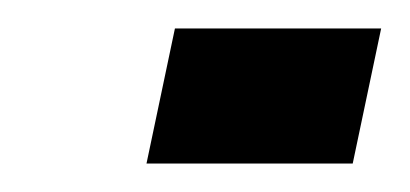

<svg xmlns="http://www.w3.org/2000/svg" viewBox="-20 -337 288 135"><path d="M83 -222H228L248 -317H103Z"/></svg>

Font: League Gothic
Style: Italic
Weight: 400
Designer: The League of Moveable Type
Version: Version 1.600; ttfautohint (v1.8.3)